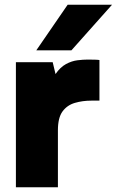

<svg xmlns="http://www.w3.org/2000/svg" viewBox="-20 -789 492 809"><path d="M47 0V-527H202L214 -477Q234 -506 258 -519Q282 -532 306 -535Q330 -538 350 -538Q367 -538 381 -537.5Q395 -537 399 -536V-365H365Q328 -365 295.5 -355.5Q263 -346 243.5 -319.5Q224 -293 224 -240V0ZM133 -577 265 -769H452L281 -577Z"/></svg>

Font: Onest Black
Style: Regular
Weight: 900
Designer: Dmitri Voloshin, Andrey Kudryavtsev
Foundry: Dmitri Voloshin, Andrey Kudryavtsev
Version: Version 1.000;gftools[0.9.33]